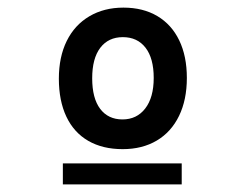

<svg xmlns="http://www.w3.org/2000/svg" viewBox="-20 -789 640 504"><path d="M457 -360V-305H145V-360ZM134.5 -582.5Q134.5 -639.5 155.2 -681.5Q176 -723.5 214.5 -746.2Q253 -769 304 -769Q355.5 -769 393 -746.8Q430.5 -724.5 450.5 -683Q470.5 -641.5 470.5 -584.5Q470.5 -527 450 -484.8Q429.5 -442.5 391.5 -420Q353.5 -397.5 302 -397.5Q249.5 -397.5 211.8 -419.2Q174 -441 154.2 -482.8Q134.5 -524.5 134.5 -582.5ZM383.5 -584.5Q383.5 -636 362 -663.8Q340.5 -691.5 302.5 -691.5Q264.5 -691.5 243.2 -663.5Q222 -635.5 222 -583.5Q222 -531 243 -503.2Q264 -475.5 301.5 -475.5Q339 -475.5 361.2 -504.2Q383.5 -533 383.5 -584.5Z"/></svg>

Font: JuliaMono Medium
Style: Regular
Weight: 500
Monospace: yes
Designer: cormullion
Foundry: corm
Version: Version 0.054; ttfautohint (v1.8.4)